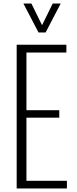

<svg xmlns="http://www.w3.org/2000/svg" viewBox="-20 -1062 433 1082"><path d="M74 0V-810H354V-766H129V-441H314V-399H129V-43H357V0ZM197 -879 112 -1042H157L217 -920L277 -1042H322L237 -879Z"/></svg>

Font: Oswald ExtraLight
Style: Regular
Weight: 250
Designer: Vernon Adams
Foundry: Vernon Adams
Version: Version 4.103;gftools[0.9.33.dev8+g029e19f]